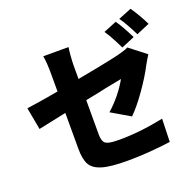

<svg xmlns="http://www.w3.org/2000/svg" viewBox="-158 -1046 1316 1286"><g transform="rotate(-20 500.0 -403.0)"><path d="M858 -693 763 -653Q759 -661 734.5 -709.5Q710 -758 686 -792L780 -830Q812 -785 858 -693ZM982 -742 888 -702Q844 -792 809 -840L903 -878Q948 -813 982 -742ZM254 -173V-260V-364V-472V-572V-651Q254 -730 245 -779H425Q421 -755 418 -716.5Q415 -678 415 -651V-579V-493V-401V-310V-228V-159Q415 -131 423 -112Q430 -93 456.5 -86Q483 -79 532 -79Q681 -79 850 -114L845 50Q679 72 537 72Q416 72 356 53.5Q296 35 275 -4Q254 -43 254 -116ZM893 -522Q876 -492 874 -489Q836 -415 775 -329Q714 -243 666 -197L533 -275Q578 -314 617 -362.5Q656 -411 682 -458L564 -435Q536 -428 444 -410Q212 -364 55 -330L26 -488Q170 -508 324 -538Q612 -591 713 -615Q736 -621 758 -627.5Q780 -634 794 -642L911 -551Z"/></g></svg>

Font: Merged Yaku Han JP Black
Style: Regular
Weight: 900
Designer: Ryoko NISHIZUKA 西塚涼子 (kana, bopomofo & ideographs); Paul D. Hunt (Latin, Greek & Cyrillic); Sandoll Communications 산돌커뮤니
Foundry: Adobe
Version: Version 2.004